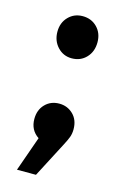

<svg xmlns="http://www.w3.org/2000/svg" viewBox="-91 -476 406 634"><g transform="rotate(15 111.5 -159.0)"><path d="M181 -361Q181 -329 161.5 -308.5Q142 -288 112 -288Q83 -288 63.5 -309Q44 -330 44 -361Q44 -392 63.5 -412Q83 -432 112 -432Q142 -432 161.5 -412Q181 -392 181 -361ZM179 -63Q179 -48 174.5 -36Q170 -24 161 -7L98 114H33L75 -5Q45 -25 45 -63Q45 -94 64 -113.5Q83 -133 112 -133Q140 -133 159.5 -114Q179 -95 179 -63Z"/></g></svg>

Font: Gontserrat Medium
Style: Regular
Weight: 500
Designer: Julieta Ulanovsky
Foundry: Julieta Ulanovsky
Version: Version 6.001